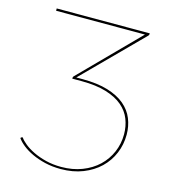

<svg xmlns="http://www.w3.org/2000/svg" viewBox="-106 -787 789 882"><g transform="rotate(15 288.0 -346.0)"><path d="M497.5 -700V-698Q497.5 -695.5 496.8 -693Q496 -690.5 493.5 -688L224 -417H253Q324.5 -417 374.5 -401.8Q424.5 -386.5 455.8 -360Q487 -333.5 501.2 -298.2Q515.5 -263 515.5 -222.5Q515.5 -175.5 498 -133.8Q480.5 -92 447.8 -60.5Q415 -29 368.2 -10.5Q321.5 8 263 8Q223 8 188.2 -0.2Q153.5 -8.5 125.8 -21.5Q98 -34.5 78 -50.5Q58 -66.5 47.5 -82L52 -86Q53.5 -87.5 55 -87.5Q57 -87.5 58.5 -86Q66.5 -74 84.8 -59.2Q103 -44.5 129.2 -31.8Q155.5 -19 189.2 -10.5Q223 -2 262.5 -2Q317 -2 361.5 -19.2Q406 -36.5 437.5 -66.2Q469 -96 486.2 -136Q503.5 -176 503.5 -221Q503.5 -259.5 490.2 -293.2Q477 -327 447.2 -352.2Q417.5 -377.5 369.2 -392.2Q321 -407 251.5 -407H207.5V-409.5Q207.5 -415.5 210.5 -418.5L477.5 -689H55V-700Z"/></g></svg>

Font: Lato Hairline
Style: Regular
Weight: 100
Designer: Lukasz Dziedzic
Foundry: tyPoland Lukasz Dziedzic
Version: Version 2.007; 2014-02-27